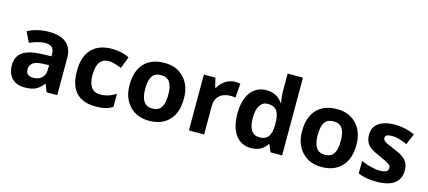

<svg xmlns="http://www.w3.org/2000/svg" viewBox="-54 -1153 3636 1631"><g transform="rotate(15 1764.0 -338.0)"><path d="M342.8 -187V-227.5L291 -226.1Q231.9 -224.1 203.6 -204.8Q175.3 -185.5 175.3 -146Q175.3 -89.4 240.2 -89.4Q287.1 -89.4 314.9 -116Q342.8 -142.6 342.8 -187ZM476.1 0H382.3L356.4 -66.9H353Q318.8 -23.9 283.2 -7.3Q247.6 8.8 189.9 8.8Q118.7 8.8 78.1 -32Q37.6 -72.8 37.6 -147Q37.6 -224.1 91.6 -261.7Q145.5 -299.3 257.3 -303.2L342.8 -305.7V-327.1Q342.8 -401.9 266.1 -401.9Q208 -401.9 127.9 -366.7L83.5 -457Q168 -501.5 271.5 -501.5Q371.6 -501.5 423.8 -457.8Q476.1 -414.1 476.1 -327.1Z M897 1Q865.2 8.8 813.5 8.8Q584 8.8 584 -243.2Q584 -368.2 646.2 -434.3Q708.5 -500.5 825.2 -500.5Q909.2 -500.5 978 -467.3L938.5 -363.3Q865.7 -392.6 825.2 -392.6Q720.7 -392.6 720.7 -243.7Q720.7 -99.6 825.2 -99.6Q897.9 -99.6 962.9 -142.6V-27.8Q931.2 -7.3 897 1Z M1286.1 -500.5Q1393.1 -502 1459 -431.9Q1524.9 -361.8 1522.9 -246.6Q1522.9 -126.5 1459.5 -58.6Q1396.5 8.8 1283.7 8.8Q1176.8 9.8 1111.1 -60.5Q1045.4 -130.9 1046.9 -246.6Q1046.9 -366.7 1109.4 -433.6Q1172.4 -500.5 1286.1 -500.5ZM1183.6 -246.6Q1183.6 -171.9 1208 -135.3Q1232.4 -98.6 1285.2 -98.6Q1337.9 -98.6 1362.1 -135.3Q1386.2 -171.9 1386.2 -246.6Q1386.2 -320.8 1362.1 -356.7Q1337.9 -392.6 1284.7 -392.6Q1231.4 -392.6 1207.5 -356.7Q1183.6 -320.8 1183.6 -246.6Z M1761.7 -408.7Q1785.2 -450.7 1824.2 -475.6Q1863.3 -500.5 1908.2 -500.5Q1933.6 -500.5 1953.1 -496.6L1943.4 -371.1Q1926.8 -375.5 1903.8 -375.5Q1839.4 -375.5 1803.5 -342.5Q1767.6 -309.6 1767.6 -250V0H1633.8V-491.2H1735.4L1754.9 -408.7Z M2130.4 -243.2Q2130.4 -98.1 2227.1 -98.1Q2278.3 -98.1 2302.2 -127.9Q2326.7 -158.2 2328.6 -229.5V-243.7Q2328.6 -322.8 2304.2 -357.2Q2279.8 -391.6 2224.6 -391.6Q2179.7 -391.6 2155 -353.3Q2130.4 -314.9 2130.4 -243.2ZM2319.3 -63.5Q2273.4 8.8 2180.2 8.8Q2093.3 8.8 2043.9 -58.1Q1994.6 -126 1994.6 -244.6Q1994.6 -366.2 2044.9 -433.1Q2095.7 -500.5 2183.6 -500.5Q2276.4 -500.5 2325.2 -428.2H2329.6Q2319.3 -483.4 2319.3 -526.4V-683.6H2453.6V0H2351.1L2325.2 -63.5Z M2803.2 -500.5Q2910.2 -502 2976.1 -431.9Q3042 -361.8 3040 -246.6Q3040 -126.5 2976.6 -58.6Q2913.6 8.8 2800.8 8.8Q2693.8 9.8 2628.2 -60.5Q2562.5 -130.9 2564 -246.6Q2564 -366.7 2626.5 -433.6Q2689.5 -500.5 2803.2 -500.5ZM2700.7 -246.6Q2700.7 -171.9 2725.1 -135.3Q2749.5 -98.6 2802.2 -98.6Q2855 -98.6 2879.2 -135.3Q2903.3 -171.9 2903.3 -246.6Q2903.3 -320.8 2879.2 -356.7Q2855 -392.6 2801.8 -392.6Q2748.5 -392.6 2724.6 -356.7Q2700.7 -320.8 2700.7 -246.6Z M3441.4 -254.9Q3493.7 -215.3 3493.7 -146Q3493.7 -69.8 3440.9 -30.5Q3388.2 8.8 3284.2 8.8Q3190.4 8.8 3122.1 -19.5V-130.4Q3159.7 -112.8 3206.1 -101.1Q3252.9 -89.4 3288.6 -89.4Q3361.3 -89.4 3361.3 -131.3Q3361.3 -152.3 3341.8 -165.5Q3322.3 -178.7 3254.9 -208.5Q3198.7 -232.4 3171.4 -252.4Q3145 -272.9 3133.1 -299.1Q3121.1 -325.2 3121.1 -363.3Q3121.1 -428.7 3171.9 -464.6Q3222.7 -500.5 3315.4 -500.5Q3404.8 -500.5 3488.3 -461.9L3447.8 -365.2Q3405.3 -383.3 3374.8 -392.3Q3344.2 -401.4 3313.5 -401.4Q3253.9 -401.4 3253.9 -369.1Q3253.9 -351.1 3272.9 -337.9Q3293.9 -323.7 3356.9 -298.8Q3413.6 -275.9 3441.4 -254.9Z"/></g></svg>

Font: Khula Bold
Style: Regular
Weight: 700
Designer: Erin McLaughlin, Steve Matteson
Version: Version 1.000;PS 1.0;hotconv 1.0.72;makeotf.lib2.5.5900